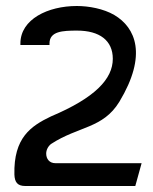

<svg xmlns="http://www.w3.org/2000/svg" viewBox="-20 -610 511 640"><path d="M28 -28C29 -3 38 10 64 10H431L452 -66H165C144 -66 134 -81 134 -98C134 -110 140 -122 150 -130C242 -190 323 -181 378 -271C472 -427 432 -518 361 -560C325 -581 276 -590 236 -590C140 -590 48 -546 48 -465V-460H145V-465C145 -506 189 -508 237 -508C312 -508 356 -475 356 -414C356 -347 297 -284 150 -222C83 -190 25 -151 28 -28Z"/></svg>

Font: Charger Pro
Style: BdExt
Weight: 700
Designer: Jasper
Foundry: Cannot Into Space Fonts
Version: Version 1.09